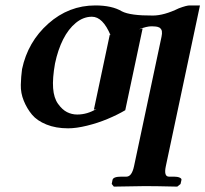

<svg xmlns="http://www.w3.org/2000/svg" viewBox="-20 -465 764 714"><path d="M388.2 -335.9 391.1 -334Q362.3 -402.8 321.8 -402.8Q290 -402.8 262.2 -380.1Q234.4 -357.4 214.8 -318.6Q195.3 -279.8 184.6 -229Q174.8 -173.8 177.5 -137.2Q180.2 -100.6 195.8 -78.9Q211.4 -57.1 229.2 -48.1Q247.1 -39.1 267.1 -39.1Q304.7 -39.1 338.9 -60.1L329.1 -57.1ZM596.7 152.8Q588.4 191.9 608.4 191.9H627Q639.6 191.9 647.7 195.3Q655.8 198.7 654.8 204.1L651.4 219.2L639.2 229Q558.6 227.1 519.5 227.1L403.3 229L395.5 219.2L398.4 204.1Q400.9 191.9 431.2 191.9H450.2Q470.2 191.9 478.5 152.8L580.6 -328.1Q582 -334.5 582.3 -339.6Q582.5 -344.7 582 -348.6Q581.5 -352.5 579.6 -355.5Q577.6 -358.4 575.7 -360.4Q573.7 -362.3 570.3 -363.5Q566.9 -364.7 564.5 -365.5Q562 -366.2 557.4 -366.5Q552.7 -366.7 550.3 -366.9Q547.9 -367.2 543 -367.2Q525.9 -367.2 496.6 -356L510.3 -358.9L445.8 -55.2Q417 -38.1 380.1 -22.7Q343.3 -7.3 303.5 2.4Q263.7 12.2 233.4 12.2Q187.5 12.2 152.6 -2Q117.7 -16.1 98.9 -38.8Q80.1 -61.5 68.4 -90.3Q56.6 -119.1 57.4 -149.4Q58.1 -179.7 62 -208Q83.5 -309.6 159.7 -377.2Q235.8 -444.8 334.5 -444.8Q396.5 -444.8 433.1 -422.9Q464.4 -406.7 548.3 -407.2Q589.8 -407.2 645 -434.1Q674.8 -445.3 686.5 -444.8H723.6Z"/></svg>

Font: Linux Libertine Slanted
Style: Semibold Slanted
Weight: 600
Designer: Philipp H. Poll
Foundry: Philipp H. Poll
Version: Version 5.1.1